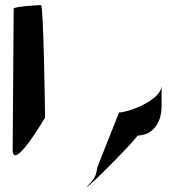

<svg xmlns="http://www.w3.org/2000/svg" viewBox="-20 -740 723 758"><path d="M30 -145C35 -65 158 -276 158 -276C158 -284 152 -720 142 -720C131 -720 34 -714 34 -706ZM322 -2C322 9 533 -205 522 -205C582 -205 618 -254 618 -321V-403C618 -344 486 -296 450 -296L364 -79C359 -31 337 -20 322 -2Z"/></svg>

Font: Ampere
Style: SCSuCnd
Weight: 400
Version: Version 1